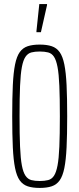

<svg xmlns="http://www.w3.org/2000/svg" viewBox="-20 -915 390 943"><path d="M175 8Q140 8 116 0Q92 -8 77 -29Q62 -50 54 -89.5Q46 -129 43 -191Q40 -253 40 -344Q40 -435 43 -497Q46 -559 54 -598.5Q62 -638 77 -659Q92 -680 116 -688Q140 -696 175 -696Q210 -696 234 -688Q258 -680 273 -659Q288 -638 296 -598.5Q304 -559 307 -497Q310 -435 310 -344Q310 -253 307 -191Q304 -129 296 -89.5Q288 -50 273 -29Q258 -8 234 0Q210 8 175 8ZM175 -26Q199 -26 216.5 -30.5Q234 -35 245 -51.5Q256 -68 262.5 -102Q269 -136 271.5 -195Q274 -254 274 -344Q274 -434 271.5 -493Q269 -552 262.5 -586Q256 -620 245 -636.5Q234 -653 216.5 -657.5Q199 -662 175 -662Q151 -662 134 -657.5Q117 -653 105.5 -636.5Q94 -620 87.5 -586Q81 -552 78.5 -493Q76 -434 76 -344Q76 -254 78.5 -195Q81 -136 87.5 -102Q94 -68 105.5 -51.5Q117 -35 134 -30.5Q151 -26 175 -26ZM159 -757V-762L173 -895H211V-890L181 -757Z"/></svg>

Font: Saira UltraCondensed Thin
Style: Regular
Weight: 250
Width: 1
Designer: Hector Gatti with collaboration of the Omnibus-Type team
Foundry: Omnibus-Type
Version: Version 1.101